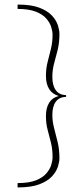

<svg xmlns="http://www.w3.org/2000/svg" viewBox="-20 -685 343 840"><path d="M57 135V116Q107 116 137 104Q167 92 182.5 74Q198 56 204 37Q210 18 210 3Q210 -32 203 -60.5Q196 -89 188.5 -116.5Q181 -144 181 -177Q181 -213 195 -235.5Q209 -258 237 -265Q209 -273 195 -295.5Q181 -318 181 -353Q181 -386 188.5 -414.5Q196 -443 203 -472Q210 -501 210 -533Q210 -548 204 -567Q198 -586 182.5 -604Q167 -622 136.5 -634Q106 -646 57 -646V-665Q117 -665 153 -651Q189 -637 208 -616Q227 -595 233.5 -573.5Q240 -552 240 -537Q240 -498 232.5 -467.5Q225 -437 217 -408.5Q209 -380 209 -348Q209 -311 224.5 -290Q240 -269 269 -269V-261Q240 -261 224.5 -240.5Q209 -220 209 -182Q209 -153 217 -123.5Q225 -94 232.5 -62Q240 -30 240 7Q240 22 233.5 43.5Q227 65 208 86Q189 107 153 121Q117 135 57 135Z"/></svg>

Font: Smooch Sans Thin ExtraLight
Style: Regular
Weight: 250
Version: Version 1.010